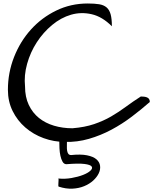

<svg xmlns="http://www.w3.org/2000/svg" viewBox="-20 -832 925 1127"><path d="M26.4 -304.7Q26.4 -405.3 62.5 -497.1Q98.6 -588.9 161.6 -658.7Q224.6 -728.5 310.1 -770Q395.5 -811.5 495.1 -811.5Q535.2 -811.5 562 -807.1Q588.9 -802.7 605.5 -788.6Q622.1 -774.4 629.4 -748Q636.7 -721.7 636.7 -677.7Q580.1 -734.4 518.1 -748.5Q456.1 -762.7 397 -745.6Q337.9 -728.5 285.6 -685.1Q233.4 -641.6 195.8 -583.5Q158.2 -525.4 139.2 -457.5Q120.1 -389.6 127 -324.2Q127 -262.7 148.9 -216.3Q170.9 -169.9 208.5 -139.6Q246.1 -109.4 296.9 -94.2Q347.7 -79.1 405.3 -79.1Q477.5 -85 532.2 -103.5Q586.9 -122.1 632.3 -148.4Q677.7 -174.8 719.2 -205.6Q760.7 -236.3 806.6 -265.6Q815.4 -265.6 824.7 -264.6Q834 -263.7 841.8 -260.7Q849.6 -257.8 854.5 -251.5Q859.4 -245.1 859.4 -233.4Q810.5 -190.4 753.9 -147.5Q697.3 -104.5 634.3 -70.8Q571.3 -37.1 502.4 -17.1Q433.6 2.9 361.3 1Q296.9 1 236.3 -21Q175.8 -43 128.9 -83.5Q82 -124 54.2 -180.2Q26.4 -236.3 26.4 -304.7ZM322.3 215.8Q361.3 219.7 399.9 212.9Q438.5 206.1 467.3 194.8Q496.1 183.6 510.7 169.9Q525.4 156.2 518.1 145.5Q510.7 134.8 475.6 130.4Q440.4 126 370.1 131.8Q355.5 131.8 347.2 117.2Q338.9 102.5 334.5 82Q330.1 61.5 329.1 39.1Q328.1 16.6 328.1 0Q324.2 -34.2 332.5 -40.5Q340.8 -46.9 351.6 -40.5Q362.3 -34.2 370.1 -22Q377.9 -9.8 373 -5.9Q373 10.7 372.6 25.9Q372.1 41 374 52.7Q376 64.5 381.3 71.3Q386.7 78.1 397.5 78.1Q454.1 72.3 490.7 79.6Q527.3 86.9 545.9 103Q564.5 119.1 567.4 141.1Q570.3 163.1 559.6 185.5Q548.8 208 526.9 228Q504.9 248 474.1 260.7Q443.4 273.4 405.3 275.4Q367.2 277.3 325.2 263.7Q322.3 263.7 322.3 257.3Q322.3 251 322.8 242.7Q323.2 234.4 323.7 226.6Q324.2 218.8 322.3 215.8Z"/></svg>

Font: Architects Daughter-petzku
Style: Regular
Weight: 400
Designer: Kimberly Geswein
Foundry: Kimberly Geswein
Version: Version 1.000 2010 initial release